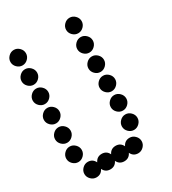

<svg xmlns="http://www.w3.org/2000/svg" viewBox="-168 -770 769 860"><g transform="rotate(-30 216.0 -340.0)"><path d="M76 -80Q101 -80 112 -57Q123 -80 148 -80Q173 -80 184 -57Q195 -80 220 -80Q245 -80 256 -57Q267 -80 292 -80Q308 -80 320 -68Q332 -56 332 -40Q332 -24 320 -12Q308 0 292 0Q267 0 256 -23Q245 0 220 0Q195 0 184 -23Q173 0 148 0Q123 0 112 -23Q101 0 76 0Q60 0 48 -12Q36 -24 36 -40Q36 -56 48 -68Q60 -80 76 -80ZM300 -112Q288 -124 288 -140Q288 -156 300 -168Q312 -180 328 -180Q344 -180 356 -168Q368 -156 368 -140Q368 -124 356 -112Q344 -100 328 -100Q312 -100 300 -112ZM12 -112Q0 -124 0 -140Q0 -156 12 -168Q24 -180 40 -180Q56 -180 68 -168Q80 -156 80 -140Q80 -124 68 -112Q56 -100 40 -100Q24 -100 12 -112ZM300 -212Q288 -224 288 -240Q288 -256 300 -268Q312 -280 328 -280Q344 -280 356 -268Q368 -256 368 -240Q368 -224 356 -212Q344 -200 328 -200Q312 -200 300 -212ZM12 -212Q0 -224 0 -240Q0 -256 12 -268Q24 -280 40 -280Q56 -280 68 -268Q80 -256 80 -240Q80 -224 68 -212Q56 -200 40 -200Q24 -200 12 -212ZM300 -312Q288 -324 288 -340Q288 -356 300 -368Q312 -380 328 -380Q344 -380 356 -368Q368 -356 368 -340Q368 -324 356 -312Q344 -300 328 -300Q312 -300 300 -312ZM12 -312Q0 -324 0 -340Q0 -356 12 -368Q24 -380 40 -380Q56 -380 68 -368Q80 -356 80 -340Q80 -324 68 -312Q56 -300 40 -300Q24 -300 12 -312ZM300 -412Q288 -424 288 -440Q288 -456 300 -468Q312 -480 328 -480Q344 -480 356 -468Q368 -456 368 -440Q368 -424 356 -412Q344 -400 328 -400Q312 -400 300 -412ZM12 -412Q0 -424 0 -440Q0 -456 12 -468Q24 -480 40 -480Q56 -480 68 -468Q80 -456 80 -440Q80 -424 68 -412Q56 -400 40 -400Q24 -400 12 -412ZM300 -512Q288 -524 288 -540Q288 -556 300 -568Q312 -580 328 -580Q344 -580 356 -568Q368 -556 368 -540Q368 -524 356 -512Q344 -500 328 -500Q312 -500 300 -512ZM12 -512Q0 -524 0 -540Q0 -556 12 -568Q24 -580 40 -580Q56 -580 68 -568Q80 -556 80 -540Q80 -524 68 -512Q56 -500 40 -500Q24 -500 12 -512ZM300 -612Q288 -624 288 -640Q288 -656 300 -668Q312 -680 328 -680Q344 -680 356 -668Q368 -656 368 -640Q368 -624 356 -612Q344 -600 328 -600Q312 -600 300 -612ZM12 -612Q0 -624 0 -640Q0 -656 12 -668Q24 -680 40 -680Q56 -680 68 -668Q80 -656 80 -640Q80 -624 68 -612Q56 -600 40 -600Q24 -600 12 -612Z"/></g></svg>

Font: Dotrice Condensed
Style: Regular
Weight: 400
Width: 2
Monospace: yes
Designer: Paul Flo Williams
Foundry: His Deeds Are Dust
Version: Version 1.001